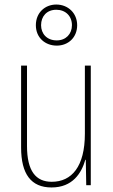

<svg xmlns="http://www.w3.org/2000/svg" viewBox="-20 -816 498 846"><path d="M230 -615C281 -615 320 -651 320 -705C320 -758 280 -796 228 -796C178 -796 138 -760 138 -705C138 -649 180 -615 230 -615ZM230 -638C186 -638 161 -668 161 -705C161 -744 186 -773 228 -773C269 -773 297 -745 297 -705C297 -666 270 -638 230 -638ZM380 -527H354V-227C354 -82 296 -15 208 -15C138 -15 99 -62 99 -173V-527H73V-166C73 -49 117 10 207 10C300 10 339 -53 356 -112H358L360 0H380Z"/></svg>

Font: Noto Sans Kannada Condensed Thin
Style: Regular
Weight: 100
Width: 3
Designer: Jelle Bosma - Monotype Design Team
Foundry: Monotype Imaging Inc.
Version: Version 2.005